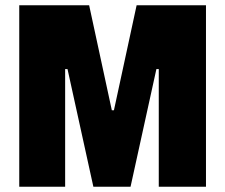

<svg xmlns="http://www.w3.org/2000/svg" viewBox="-20 -708 853 728"><path d="M53 0V-688H318L404 -290H412L498 -688H761V0H582V-446H573L475 0H334L236 -446H227V0Z"/></svg>

Font: Saira Semi Condensed ExtraBold
Style: Regular
Weight: 800
Width: 4
Designer: Hector Gatti with collaboration of the Omnibus-Type team
Foundry: Omnibus-Type
Version: Version 1.001; ttfautohint (v1.8)